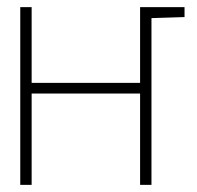

<svg xmlns="http://www.w3.org/2000/svg" viewBox="-20 -520 555 540"><path d="M389 -500V-469H405L499 -472V-500ZM374 -287H69V-500H37V0H69V-257H374V0H406V-500H374Z"/></svg>

Font: Advent Pro ExtraLight
Style: Regular
Weight: 250
Version: Version 3.000